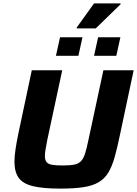

<svg xmlns="http://www.w3.org/2000/svg" viewBox="-20 -1101 806 1129"><path d="M335 8Q232 8 173 -6.5Q114 -21 89.5 -56Q65 -91 65 -150Q65 -181 71 -221.5Q77 -262 87 -311L167 -688H346L258 -278Q252 -246 248 -223Q244 -200 244 -184Q244 -161 253.5 -148.5Q263 -136 286 -132Q309 -128 348 -128Q391 -128 416.5 -133Q442 -138 456.5 -153.5Q471 -169 480.5 -199Q490 -229 500 -278L588 -688H766L686 -311Q670 -233 654.5 -178Q639 -123 617.5 -87Q596 -51 561 -30Q526 -9 471.5 -0.5Q417 8 335 8ZM533 -773 557 -882H688L664 -773ZM309 -773 333 -882H465L441 -773ZM431 -934V-939L533 -1081H689V-1076L543 -934Z"/></svg>

Font: Saira SemiExpanded
Style: Bold Italic
Weight: 700
Width: 6
Italic angle: -12°
Designer: Hector Gatti with collaboration of the Omnibus-Type team
Foundry: Omnibus-Type
Version: Version 1.101